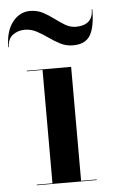

<svg xmlns="http://www.w3.org/2000/svg" viewBox="-85 -733 451 768"><g transform="rotate(-5 140.0 -348.5)"><path d="M37 -624Q10.5 -624 -10.5 -608.8Q-31.5 -593.5 -31.5 -560H-34Q-34 -624 -5.5 -660.5Q23 -697 65 -697Q93.5 -697 116.2 -685Q139 -673 159.5 -657.5Q180 -642 200.2 -630Q220.5 -618 243 -618Q275 -618 293.2 -633.2Q311.5 -648.5 311.5 -682H314Q314 -611 294.2 -578Q274.5 -545 225 -545Q197.5 -545 174.2 -557Q151 -569 129.2 -584.5Q107.5 -600 85 -612Q62.5 -624 37 -624ZM31.5 -2.5H94.5V-457.5H31.5V-460H209.5V-2.5H272V0H31.5Z"/></g></svg>

Font: Bodoni* 72pt Medium
Style: Regular
Weight: 500
Version: Version 2.3